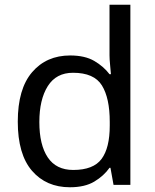

<svg xmlns="http://www.w3.org/2000/svg" viewBox="-20 -780 655 810"><path d="M275 10Q175 10 115 -59.5Q55 -129 55 -267Q55 -405 115.5 -475.5Q176 -546 276 -546Q338 -546 377.5 -523Q417 -500 442 -467H448Q447 -480 444.5 -505.5Q442 -531 442 -546V-760H530V0H459L446 -72H442Q418 -38 378 -14Q338 10 275 10ZM289 -63Q374 -63 408.5 -109.5Q443 -156 443 -250V-266Q443 -366 410 -419.5Q377 -473 288 -473Q217 -473 181.5 -416.5Q146 -360 146 -265Q146 -169 181.5 -116Q217 -63 289 -63Z"/></svg>

Font: Noto Sans Gothic
Style: Regular
Weight: 400
Designer: Monotype Design Team
Foundry: Monotype Imaging Inc.
Version: Version 2.001; ttfautohint (v1.8.4.7-5d5b)